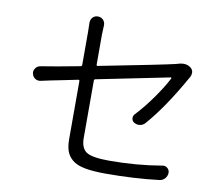

<svg xmlns="http://www.w3.org/2000/svg" viewBox="-84 -869 1107 981"><g transform="rotate(10 469.5 -378.0)"><path d="M679.7 -274.4Q668.9 -262.7 653.3 -260.7Q637.7 -258.8 624 -266.6Q612.3 -273.4 610.8 -287.1Q609.4 -300.8 619.1 -310.5Q663.1 -357.4 705.1 -417Q747.1 -476.6 770.5 -522.5Q771.5 -524.4 770 -526.4Q768.6 -528.3 766.6 -527.3Q701.2 -514.6 389.6 -451.2Q382.8 -450.2 382.8 -442.4V-146.5Q382.8 -92.8 412.6 -73.2Q442.4 -53.7 531.2 -53.7Q672.9 -53.7 803.7 -76.2Q818.4 -79.1 829.6 -69.3Q840.8 -59.6 840.8 -44.9Q839.8 -27.3 828.6 -15.1Q817.4 -2.9 800.8 -1Q673.8 14.6 524.4 14.6Q458 14.6 415.5 6.3Q373 -2 350.6 -21Q328.1 -40 319.3 -64.9Q310.5 -89.8 310.5 -127.9V-427.7Q310.5 -434.6 303.7 -433.6Q275.4 -427.7 234.4 -419.4Q193.4 -411.1 164.1 -405.3Q134.8 -399.4 114.3 -394.5Q98.6 -391.6 85.9 -400.4Q73.2 -409.2 70.3 -424.8Q69.3 -427.7 69.3 -431.6Q69.3 -442.4 76.2 -452.1Q85 -464.8 100.6 -467.8Q170.9 -478.5 303.7 -503.9Q310.5 -504.9 310.5 -512.7V-681.6L309.6 -731.4Q309.6 -746.1 319.3 -757.8Q330.1 -769.5 346.7 -769.5Q363.3 -769.5 375 -757.8Q384.8 -746.1 384.8 -731.4L382.8 -681.6V-526.4Q382.8 -518.6 389.6 -520.5Q715.8 -584 781.2 -599.6Q790 -601.6 798.8 -604.5Q810.5 -607.4 821.3 -607.4Q840.8 -607.4 856.4 -595.7Q867.2 -587.9 870.1 -574.2Q870.1 -570.3 870.1 -567.4Q870.1 -557.6 865.2 -547.9Q864.3 -545.9 861.8 -542.5Q859.4 -539.1 859.4 -538.1Q766.6 -373 679.7 -274.4Z"/></g></svg>

Font: Gen Jyuu Gothic P Normal
Style: Regular
Weight: 300
Designer: [Source Han Sans]
Ryoko NISHIZUKA  (kana & ideographs); Paul D. Hunt (Latin, Greek & Cyrillic); Wenlong ZHANG  (bopomofo
Version: Version 1.002.20150607